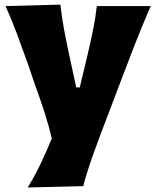

<svg xmlns="http://www.w3.org/2000/svg" viewBox="-20 -600 687 846"><path d="M102.1 226.1Q134.8 172.9 160.6 118.2Q186.5 63.5 208 10.3Q194.8 -47.4 176 -105.5Q157.2 -163.6 137.2 -218.3L101.6 -321.8Q80.1 -382.8 55.9 -447.8Q31.7 -512.7 4.4 -573.2L246.1 -579.6Q252.4 -522 262.7 -468Q272.9 -414.1 285.2 -356.4L315.9 -214.8H331.5L365.2 -356Q378.4 -411.1 389.4 -464.8Q400.4 -518.6 406.7 -573.2H644Q624 -526.9 606.2 -483.9Q588.4 -440.9 568.4 -389.4Q548.3 -337.9 521 -265.6L460 -105Q418 3.9 390.4 81.1Q362.8 158.2 346.7 220.2Z"/></svg>

Font: Pinar-DS1-FD ExtraBold
Style: Regular
Weight: 800
Designer: Amin Abedi
Version: Version 2.000